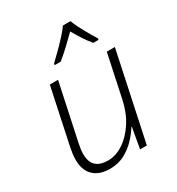

<svg xmlns="http://www.w3.org/2000/svg" viewBox="-183 -880 929 1006"><g transform="rotate(-30 281.5 -377.0)"><path d="M189.5 9.8Q126 9.8 90.6 -23.7Q55.2 -57.1 55.2 -121.1Q55.2 -138.7 57.6 -157Q60.1 -175.3 64 -194.8L135.3 -530.8H185.1L112.3 -189Q104.5 -152.8 104.5 -127Q104.5 -33.2 201.7 -33.2Q249 -33.2 294.7 -63.2Q340.3 -93.3 375.2 -147.2Q410.2 -201.2 425.3 -273.4L480 -530.8H528.8L416 0H375L397 -124H394Q376.5 -95.2 347.7 -64.2Q318.8 -33.2 279.1 -11.7Q239.3 9.8 189.5 9.8ZM208.5 -606 209 -614.3Q229 -633.3 256.1 -660.2Q283.2 -687 308.8 -714.8Q334.5 -742.7 349.6 -764.2H395Q407.7 -730.5 431.4 -687.7Q455.1 -645 474.6 -614.3L473.6 -606H441.9Q421.9 -629.4 402.1 -659.9Q382.3 -690.4 366.7 -718.3Q338.9 -690.4 306.6 -660.2Q274.4 -629.9 244.6 -606Z"/></g></svg>

Font: Open Sans Light
Style: Italic
Weight: 300
Italic angle: -12°
Designer: Monotype Design Team
Foundry: Monotype Imaging Inc.
Version: Version 3.003; ttfautohint (v1.8.4)